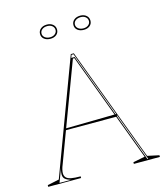

<svg xmlns="http://www.w3.org/2000/svg" viewBox="-130 -1010 969 1111"><g transform="rotate(-15 354.5 -454.5)"><path d="M20 0V-10L90 -25L345 -708H363L619 -25L689 -10V0H533V-10L604 -24L359 -680H350L134 -103Q128 -89 125 -76Q122 -63 122 -54Q122 -38 131 -28Q140 -18 161 -14Q182 -10 217 -10V0ZM195 -290V-300L511 -305V-290ZM616 -7H621L360 -703H348L342 -686H362ZM89 -5H157Q135 -12 124 -21.5Q113 -31 113 -50Q113 -61 116 -73.5Q119 -86 126 -103ZM455 -909Q477 -909 491 -897Q505 -885 505 -866Q505 -847 491 -835.5Q477 -824 455 -824Q432 -824 417.5 -835.5Q403 -847 403 -866Q403 -885 417.5 -897Q432 -909 455 -909ZM455 -833Q473 -833 484.5 -842.5Q496 -852 496 -866Q496 -881 484.5 -890.5Q473 -900 455 -900Q436 -900 424 -890.5Q412 -881 412 -866Q412 -852 424 -842.5Q436 -833 455 -833ZM255 -909Q277 -909 291 -897Q305 -885 305 -866Q305 -847 291 -835.5Q277 -824 255 -824Q232 -824 217.5 -835.5Q203 -847 203 -866Q203 -885 217.5 -897Q232 -909 255 -909ZM255 -833Q273 -833 284.5 -842.5Q296 -852 296 -866Q296 -881 284.5 -890.5Q273 -900 255 -900Q236 -900 224 -890.5Q212 -881 212 -866Q212 -852 224 -842.5Q236 -833 255 -833Z"/></g></svg>

Font: Kalnia Glaze Thin
Style: Regular
Weight: 100
Designer: Frida Medrano
Foundry: Frida Medrano
Version: Version 1.110